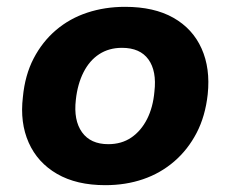

<svg xmlns="http://www.w3.org/2000/svg" viewBox="-20 -531 674 562"><path d="M288 11Q204 11 147 -22Q90 -55 64 -113.5Q38 -172 47 -247Q53 -311 78.5 -360Q104 -409 144 -443Q184 -477 235.5 -494Q287 -511 346 -511Q431 -511 487.5 -479Q544 -447 570 -389Q596 -331 588 -255Q581 -191 555.5 -142Q530 -93 490 -58.5Q450 -24 399 -6.5Q348 11 288 11ZM297 -109Q336 -109 364.5 -128.5Q393 -148 410.5 -182.5Q428 -217 432 -263Q439 -323 414.5 -357Q390 -391 337 -391Q299 -391 270.5 -372.5Q242 -354 224.5 -319.5Q207 -285 202 -239Q195 -179 220 -144Q245 -109 297 -109Z"/></svg>

Font: Nunito Sans 8pt ExtraBold
Style: Italic
Weight: 800
Italic angle: -9°
Version: Version 3.101;gftools[0.9.27]